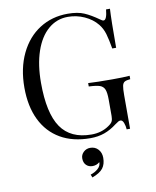

<svg xmlns="http://www.w3.org/2000/svg" viewBox="-101 -799 906 1117"><g transform="rotate(-10 351.5 -240.5)"><path d="M556 -657Q569 -647 576 -647Q595 -647 601 -708H624Q620 -643 620 -478H597Q588 -531 578 -565.5Q568 -600 547 -626Q518 -662 471.5 -683Q425 -704 374 -704Q308 -704 258 -661Q208 -618 181 -538.5Q154 -459 154 -353Q154 -173 211.5 -89.5Q269 -6 392 -6Q452 -6 496 -37Q514 -49 519.5 -60.5Q525 -72 525 -92V-188Q525 -230 517 -249Q509 -268 489 -275Q469 -282 424 -284V-304Q476 -301 565 -301Q633 -301 669 -304V-284Q646 -282 635.5 -276Q625 -270 621.5 -253Q618 -236 618 -198V0H598Q597 -20 590 -38.5Q583 -57 571 -57Q565 -57 559 -54Q553 -51 538 -40Q503 -13 465.5 0.5Q428 14 382 14Q279 14 205.5 -28.5Q132 -71 93 -151Q54 -231 54 -342Q54 -456 95.5 -542.5Q137 -629 210 -675.5Q283 -722 376 -722Q435 -722 473 -705.5Q511 -689 556 -657ZM435 139Q435 177 417 200.5Q399 224 353 241L346 223Q372 215 390.5 198.5Q409 182 408 160Q390 176 366 176Q343 176 328.5 161.5Q314 147 314 122Q314 100 330.5 84.5Q347 69 370 69Q399 69 417 89Q435 109 435 139Z"/></g></svg>

Font: Playfair Display SC
Style: Regular
Weight: 400
Designer: Claus Eggers Sørensen
Foundry: Claus Eggers Sørensen
Version: Version 1.200; ttfautohint (v1.6)